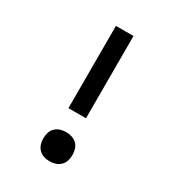

<svg xmlns="http://www.w3.org/2000/svg" viewBox="-180 -838 859 948"><g transform="rotate(30 250.0 -363.5)"><path d="M300 -266H200V-735H300ZM250 8Q233 8 217 3Q201 -2 189 -14Q177 -26 172 -42Q167 -58 167 -75Q167 -92 172 -108.5Q177 -125 189 -136.5Q201 -148 217 -153Q233 -158 250 -158Q267 -158 283 -153Q299 -148 311 -136.5Q323 -125 328 -108.5Q333 -92 333 -75Q333 -58 328 -42Q323 -26 311 -14Q299 -2 283 3Q267 8 250 8Z"/></g></svg>

Font: Zed Mono Semibold
Style: Regular
Weight: 600
Monospace: yes
Designer: Belleve Invis
Foundry: Belleve Invis
Version: Version 1.0.0; ttfautohint (v1.8.4)